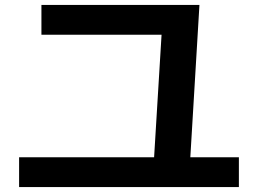

<svg xmlns="http://www.w3.org/2000/svg" viewBox="-20 -747 1040 774"><path d="M598 -60 633 -635 666 -607H147V-727H784L744 -59ZM57 7V-113H943V7Z"/></svg>

Font: M PLUS 1 Thin
Style: Bold
Weight: 700
Version: Version 1.001